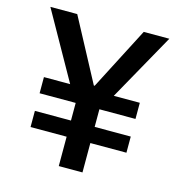

<svg xmlns="http://www.w3.org/2000/svg" viewBox="-104 -791 830 884"><g transform="rotate(15 311.0 -349.0)"><path d="M368 -140V0H255V-140H83V-217H255V-301H83V-378H208L28 -698H156L315 -400H319L473 -698H595L416 -378H540V-301H368V-217H540V-140Z"/></g></svg>

Font: IBM Plex Sans Thai Medm
Style: Regular
Weight: 500
Designer: Mike Abbink, Paul van der Laan, Pieter van Rosmalen, Ben Mitchell, Mark Frömberg
Foundry: Bold Monday
Version: Version 1.2